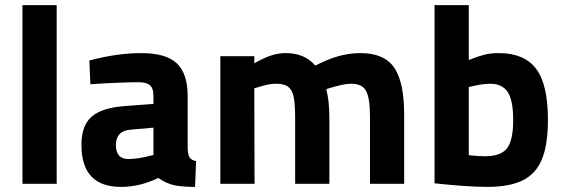

<svg xmlns="http://www.w3.org/2000/svg" viewBox="-20 -720 2204 752"><path d="M68 -700H202V0H68Z M744 12Q691 12 660.5 5Q630 -2 600 -23Q528 12 454 12Q299 12 299 -152Q299 -230 340.5 -264.5Q382 -299 474 -305L581 -313V-344Q581 -374 567.5 -386Q554 -398 522 -398Q489 -398 431 -395.5Q373 -393 334 -390L330 -483Q438 -512 534 -512Q630 -512 672.5 -472Q715 -432 715 -344V-136Q717 -111 723.5 -102Q730 -93 748 -89ZM483 -97Q520 -97 581 -113V-220L490 -212Q434 -207 434 -152Q434 -97 483 -97Z M1563 -271V0H1429V-267Q1429 -335 1414 -363.5Q1399 -392 1356 -392Q1339 -392 1318 -387.5Q1297 -383 1258 -371Q1270 -324 1270 -259V0H1136V-257Q1136 -311 1130.5 -339Q1125 -367 1109.5 -379.5Q1094 -392 1062 -392Q1042 -392 1023 -387.5Q1004 -383 976 -374L977 0H843V-500H976V-472Q1013 -493 1041 -502.5Q1069 -512 1100 -512Q1173 -512 1215 -463Q1263 -488 1305.5 -500Q1348 -512 1392 -512Q1485 -512 1524 -455Q1563 -398 1563 -271Z M2126 -251Q2126 -153 2102.5 -96Q2079 -39 2027 -13.5Q1975 12 1888 12Q1812 12 1682 -2V-700H1816V-485Q1854 -500 1878 -506Q1902 -512 1934 -512Q2033 -512 2079.5 -451Q2126 -390 2126 -251ZM1990 -250Q1990 -327 1968.5 -359.5Q1947 -392 1900 -392Q1867 -392 1816 -379V-112Q1857 -108 1880 -108Q1942 -108 1966 -139.5Q1990 -171 1990 -250Z"/></svg>

Font: Cairo
Style: Bold
Weight: 700
Designer: Mohamed Gaber
Foundry: Kief Type Foundry
Version: Version 2.100